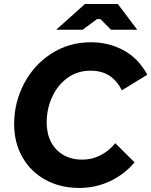

<svg xmlns="http://www.w3.org/2000/svg" viewBox="-20 -920 753 956"><path d="M50.4 -302.2Q50.4 -409.2 99.4 -503Q148.4 -596.8 236 -653.2Q323.6 -709.6 432.4 -709.6Q521.4 -709.6 595.2 -669.7Q669 -629.8 713.4 -548L586.6 -470.2Q562.8 -518.4 524.6 -543.2Q486.4 -568 430.8 -568Q364.4 -568 314.9 -531.4Q265.4 -494.8 238.9 -435.6Q212.4 -376.4 212.4 -309.8Q212.4 -255 233.9 -213.4Q255.4 -171.8 295.5 -148.5Q335.6 -125.2 390 -125.2Q437.4 -125.2 479.3 -146.2Q521.2 -167.2 554 -207L650 -111.6Q599 -51.2 527.5 -17.7Q456 15.8 374.6 15.8Q281.2 15.8 207.4 -24.1Q133.6 -64 92 -136.6Q50.4 -209.2 50.4 -302.2ZM403 -900H566.6L663.6 -771.8H532.6L480.6 -824.6H462.6L391.4 -771.8H259.6Z"/></svg>

Font: Fixel Italic Variable 20240409 Display Thin
Style: Italic
Weight: 100
Italic angle: -10°
Designer: AlfaBravo + MacPaw
Foundry: Kyrylo Tkachov, Marchela Mozhyna, Serhii Makarenko, Maria Weinstein, Zakhar Kryvoshyya
Version: Version 1.211;Glyphs 3.2 (3225)